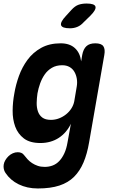

<svg xmlns="http://www.w3.org/2000/svg" viewBox="-56 -805 676 1086"><path d="M345 -105Q333 -80 316 -60Q299 -40 277 -25.5Q255 -11 228.5 -3.5Q202 4 173 4Q113 4 79 -22Q45 -48 30 -89Q15 -130 15.5 -179.5Q16 -229 25 -276Q33 -325 51 -375Q69 -425 99.5 -466.5Q130 -508 176.5 -534Q223 -560 287 -560Q338 -560 367.5 -533Q397 -506 403 -458L409 -494Q415 -527 432.5 -543.5Q450 -560 483 -560Q517 -560 528.5 -543.5Q540 -527 534 -494L448 0Q437 65 416.5 113.5Q396 162 363 195Q330 228 280 244.5Q230 261 158 261Q127 261 100 255Q73 249 49.5 237.5Q26 226 7.5 210Q-11 194 -25 173Q-32 163 -34.5 150.5Q-37 138 -35 126Q-33 113 -25.5 100.5Q-18 88 -7.5 78Q3 68 16.5 62Q30 56 44 56Q55 56 64 59.5Q73 63 79 71Q89 84 100 96Q111 108 125.5 117.5Q140 127 157.5 133Q175 139 197 139Q221 139 242 131Q263 123 279.5 105.5Q296 88 308 62Q320 36 326 0ZM232 -127Q256 -127 278 -135.5Q300 -144 318 -158.5Q336 -173 348 -192Q360 -211 364 -232L378 -315Q382 -338 378.5 -359.5Q375 -381 365 -398.5Q355 -416 337.5 -426Q320 -436 296 -436Q262 -436 237.5 -421.5Q213 -407 197 -384Q181 -361 171 -333Q161 -305 156 -277Q152 -250 151.5 -223.5Q151 -197 158.5 -175Q166 -153 183.5 -140Q201 -127 232 -127ZM340 -645Q295 -645 289.5 -662.5Q284 -680 317 -715L348 -749Q368 -771 388 -778Q408 -785 434 -785Q479 -785 484 -767.5Q489 -750 455 -716L417 -679Q401 -661 381.5 -653Q362 -645 340 -645Z"/></svg>

Font: Maple Mono
Style: Bold Italic
Weight: 700
Italic angle: -10°
Monospace: yes
Designer: subframe7536
Version: Version 7.000